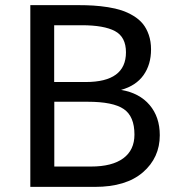

<svg xmlns="http://www.w3.org/2000/svg" viewBox="-20 -731 702 751"><path d="M191.9 -410.2H315.4Q472.7 -410.2 472.7 -526.4Q472.7 -586.4 429.7 -609.4Q386.7 -632.3 299.8 -632.3H191.9ZM192.4 -79.6H335.9Q418.5 -79.6 462.2 -111.8Q505.9 -144 505.9 -204.6Q505.9 -275.9 464.1 -304.4Q422.4 -333 323.2 -333H192.4ZM98.6 0V-710.9H286.6Q318.4 -710.9 345.5 -709.2Q372.6 -707.5 402.3 -702.9Q432.1 -698.2 455.8 -690.4Q479.5 -682.6 501.7 -669.2Q523.9 -655.8 538.6 -637.9Q553.2 -620.1 562 -594.5Q570.8 -568.8 570.8 -537.6Q570.8 -478.5 541.3 -437Q511.7 -395.5 453.6 -379.4Q525.4 -367.2 565.2 -320.3Q605 -273.4 605 -202.1Q605 -114.3 539.1 -57.1Q473.1 0 351.1 0Z"/></svg>

Font: Muli
Style: Regular
Weight: 400
Designer: Vernon Adams
Foundry: newtypography
Version: Version 2; ttfautohint (v1.00rc1.6-4cba) -l 8 -r 50 -G 200 -